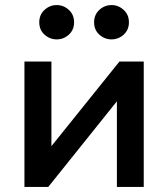

<svg xmlns="http://www.w3.org/2000/svg" viewBox="-20 -738 664 758"><path d="M76.5 0V-495H183V-161L451.5 -495H547.5V0H441.5V-338L170.5 0ZM204 -582.5Q176.5 -582.5 155.8 -601.2Q135 -620 135 -650Q135 -680 155.8 -699Q176.5 -718 204 -718Q231 -718 251.8 -699Q272.5 -680 272.5 -650Q272.5 -620 251.8 -601.2Q231 -582.5 204 -582.5ZM420.5 -582.5Q393 -582.5 372.2 -601.2Q351.5 -620 351.5 -650Q351.5 -680 372.2 -699Q393 -718 420.5 -718Q447.5 -718 468.2 -699Q489 -680 489 -650Q489 -620 468.2 -601.2Q447.5 -582.5 420.5 -582.5Z"/></svg>

Font: Geologica
Style: Regular
Weight: 400
Designer: Sindre Bremnes, Frode Helland
Foundry: Monokrom Skriftforlag AS
Version: Version 1.010; ttfautohint (v1.8.4.7-5d5b);gftools[0.9.28]